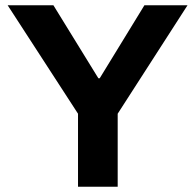

<svg xmlns="http://www.w3.org/2000/svg" viewBox="-20 -706 739 726"><path d="M275 0V-276L9 -686H182L352 -410H357L526 -686H689L425 -276V0Z"/></svg>

Font: Archivo SemiBold
Style: Bold
Weight: 700
Version: Version 2.001